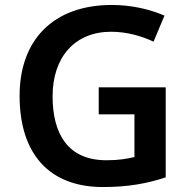

<svg xmlns="http://www.w3.org/2000/svg" viewBox="-20 -795 766 774"><path d="M378 -443V-334H522V-162C492 -155 460 -149 409 -149C254 -149 192 -255 192 -407C192 -565 282 -667 428 -667C492 -667 553 -649 599 -627L643 -732C583 -758 509 -775 431 -775C193 -775 59 -632 59 -409C59 -174 179 -41 395 -41C496 -41 572 -55 648 -80V-443Z"/></svg>

Font: Noto Sans Tamil UI SemiBold
Style: Regular
Weight: 600
Designer: Jelle Bosma - Monotype Design Team
Foundry: Monotype Imaging Inc.
Version: Version 2.004